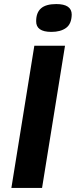

<svg xmlns="http://www.w3.org/2000/svg" viewBox="-20 -925 373 945"><path d="M257 -905Q333 -905 333 -853Q332 -807 305 -787.5Q278 -768 233 -768Q157 -768 158 -821Q158 -863 182 -884Q206 -905 257 -905ZM36 0 149 -700H300L187 0Z"/></svg>

Font: Georama Extended SemiBold
Style: Italic
Weight: 600
Width: 7
Italic angle: -9°
Designer: Jean-Baptiste Levee
Foundry: Production Type
Version: Version 1.000